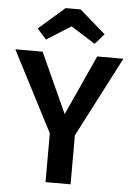

<svg xmlns="http://www.w3.org/2000/svg" viewBox="-63 -978 700 1023"><g transform="rotate(5 287.0 -466.5)"><path d="M286 -839 416 -757 465 -812 326 -933H246L107 -812L156 -757ZM436 -691 290 -370 144 -691H-2L220 -261V0H354V-262L576 -691Z"/></g></svg>

Font: Fira Sans Medium
Style: Regular
Weight: 500
Designer: Carrois Corporate & Edenspiekermann AG
Foundry: Carrois Corporate GbR & Edenspiekermann AG
Version: Version 4.203